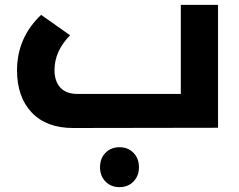

<svg xmlns="http://www.w3.org/2000/svg" viewBox="-20 -525 983 789"><path d="M723 -505H876V0L280 1Q171 1 110.5 -62.5Q50 -126 50 -236Q50 -370 149 -464L268 -380Q204 -315 204 -237Q204 -191 228 -165Q252 -139 298 -139H723ZM413.5 103Q436 80 471 80Q506 80 528.5 103Q551 126 551 162Q551 198 528.5 221Q506 244 471 244Q436 244 413.5 221Q391 198 391 162Q391 126 413.5 103Z"/></svg>

Font: Montserrat-Arabic SemiBold
Style: Regular
Weight: 600
Designer: Mohamed Gaber
Foundry: Kief Type Foundry
Version: Version 5.008;PS 005.008;hotconv 1.0.88;makeotf.lib2.5.64775